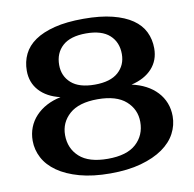

<svg xmlns="http://www.w3.org/2000/svg" viewBox="-82 -803 913 905"><g transform="rotate(-10 375.0 -350.0)"><path d="M375 -720Q456 -720 513.5 -705.5Q571 -691 608 -665.5Q645 -640 662.5 -604Q680 -568 680 -525Q680 -468 644.5 -429Q609 -390 545 -375Q582 -367 612.5 -351Q643 -335 665 -311.5Q687 -288 698.5 -258.5Q710 -229 710 -195Q710 -152 689.5 -113Q669 -74 627 -44.5Q585 -15 522 2.5Q459 20 375 20Q291 20 228 2.5Q165 -15 123 -44.5Q81 -74 60.5 -113Q40 -152 40 -195Q40 -229 51.5 -258.5Q63 -288 85 -311.5Q107 -335 137 -351Q167 -367 205 -375Q141 -390 105.5 -429Q70 -468 70 -525Q70 -568 87.5 -604Q105 -640 142 -665.5Q179 -691 236.5 -705.5Q294 -720 375 -720ZM375 -50Q466 -50 510.5 -90.5Q555 -131 555 -195Q555 -255 510 -295Q465 -335 375 -335Q285 -335 240 -295Q195 -255 195 -195Q195 -131 239.5 -90.5Q284 -50 375 -50ZM375 -405Q450 -405 487.5 -438.5Q525 -472 525 -525Q525 -582 487.5 -616Q450 -650 375 -650Q300 -650 262.5 -616Q225 -582 225 -525Q225 -472 262.5 -438.5Q300 -405 375 -405Z"/></g></svg>

Font: Prosto One
Style: Regular
Weight: 400
Designer: Pavel Emelyanov and Jovanny lemonad
Foundry: Pavel Emelyanov and Jovanny Lemonad
Version: Version 1.001